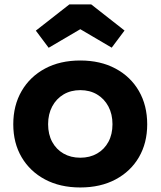

<svg xmlns="http://www.w3.org/2000/svg" viewBox="-20 -836 726 868"><path d="M343 11.5Q251.5 11.5 183.5 -24.8Q115.5 -61 77.8 -125.2Q40 -189.5 40 -274Q40 -359.5 77.8 -424.5Q115.5 -489.5 183.5 -526Q251.5 -562.5 343 -562.5Q434 -562.5 502.2 -526Q570.5 -489.5 608 -424.5Q645.5 -359.5 645.5 -274Q645.5 -189.5 608 -125.2Q570.5 -61 502.5 -24.8Q434.5 11.5 343 11.5ZM343 -123Q386 -123 418.8 -141.8Q451.5 -160.5 470 -194.5Q488.5 -228.5 488.5 -274.5Q488.5 -320 470 -354.8Q451.5 -389.5 418.8 -409Q386 -428.5 343 -428.5Q300 -428.5 267.2 -409Q234.5 -389.5 216 -354.8Q197.5 -320 197.5 -274.5Q197.5 -228.5 216 -194.5Q234.5 -160.5 267.2 -141.8Q300 -123 343 -123ZM392.5 -816 543 -698 485 -620.5 343 -704 200 -620 142 -697.5 293.5 -816Z"/></svg>

Font: Hepta Slab
Style: Bold
Weight: 700
Designer: Michael LaGattuta
Foundry: Michael LaGattuta
Version: Version 1.100